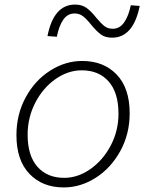

<svg xmlns="http://www.w3.org/2000/svg" viewBox="-20 -808 640 841"><path d="M52 -216Q52 -307 92.5 -381.5Q133 -456 199.5 -498.5Q266 -541 340 -541Q434 -541 491 -481.5Q548 -422 548 -312Q548 -221 507 -146.5Q466 -72 399.5 -29.5Q333 13 259 13Q166 13 109 -46.5Q52 -106 52 -216ZM499 -310Q499 -402 456 -451Q413 -500 338 -500Q278 -500 223 -461.5Q168 -423 134.5 -358Q101 -293 101 -218Q101 -126 144 -77.5Q187 -29 261 -29Q321 -29 376 -67.5Q431 -106 465 -170.5Q499 -235 499 -310ZM379 -700Q360 -724 344 -736.5Q328 -749 307 -749Q276 -749 257 -721.5Q238 -694 229 -647L188 -650Q215 -788 309 -788Q339 -788 359.5 -773Q380 -758 401 -731Q422 -706 437 -694Q452 -682 474 -682Q504 -682 523.5 -709.5Q543 -737 553 -785L592 -782Q564 -643 471 -643Q441 -643 422 -657Q403 -671 379 -700Z"/></svg>

Font: Nebula Sans Light
Style: Regular
Weight: 300
Italic angle: -9°
Designer: Paul D. Hunt for Adobe (as Source Sans)
Foundry: Nebula Entertainment & Broadcasting LLC
Version: Version 1.010